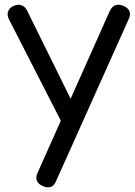

<svg xmlns="http://www.w3.org/2000/svg" viewBox="-20 -568 582 827"><path d="M187 239Q177 239 165 234Q124 216 142 176L453 -521Q472 -559 511 -543Q553 -525 534 -485L222 211Q211 239 187 239ZM302 -20Q285 -13 269.5 -18.5Q254 -24 245 -42L18 -486Q9 -504 15.5 -520Q22 -536 40 -543Q57 -551 73 -545Q89 -539 97 -522L316 -78Q325 -60 322.5 -44Q320 -28 302 -20Z"/></svg>

Font: Comfortaa SemiBold
Style: Regular
Weight: 600
Designer: Johan Aakerlund
Foundry: Johan Aakerlund
Version: Version 3.104; ttfautohint (v1.8.1.43-b0c9)